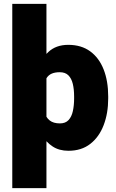

<svg xmlns="http://www.w3.org/2000/svg" viewBox="-20 -770 602 993"><path d="M334 9.8Q286.1 9.8 252.2 -12.5Q218.3 -34.7 195.6 -73Q172.9 -111.3 158.9 -160.2Q145 -209 136.7 -262.2V-263.2Q147.5 -339.4 168.9 -401.6Q190.4 -463.9 230 -501Q269.5 -538.1 333 -538.1Q400.4 -538.1 446.3 -504.6Q492.2 -471.2 515.9 -411.1Q539.6 -351.1 539.6 -271V-260.7Q539.6 -184.1 516.1 -122.8Q492.7 -61.5 447 -25.9Q401.4 9.8 334 9.8ZM43.5 203.1V-750H220.2V203.1ZM290 -131.8Q318.8 -131.8 334.7 -149.2Q350.6 -166.5 356.9 -195.8Q363.3 -225.1 363.3 -260.7V-271Q363.3 -308.6 356.4 -336.7Q349.6 -364.7 333.5 -380.6Q317.4 -396.5 289.1 -396.5Q264.6 -396.5 248 -389.4Q231.4 -382.3 221.7 -367.4Q211.9 -352.5 208.3 -328.6Q204.6 -304.7 206.1 -271V-254.4Q204.1 -217.3 210.9 -189.7Q217.8 -162.1 237.1 -147Q256.3 -131.8 290 -131.8Z"/></svg>

Font: Heebo Black
Style: Regular
Weight: 900
Designer: Oded Ezer
Foundry: Ezer Type House
Version: Version 3.100